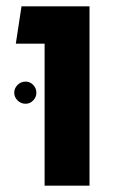

<svg xmlns="http://www.w3.org/2000/svg" viewBox="-20 -587 388 607"><path d="M121 0V-449H30L48 -567H263V0ZM61 -259Q46 -259 35.5 -269.5Q25 -280 25 -294Q25 -308 35.5 -318.5Q46 -329 61 -329Q75 -329 85 -318.5Q95 -308 95 -294Q95 -280 85 -269.5Q75 -259 61 -259Z"/></svg>

Font: FiraGO SemiBold
Style: Regular
Weight: 600
Designer: bBox Type
Foundry: bBox Type GmbH
Version: Version 1.001;PS 001.001;hotconv 1.0.88;makeotf.lib2.5.64775